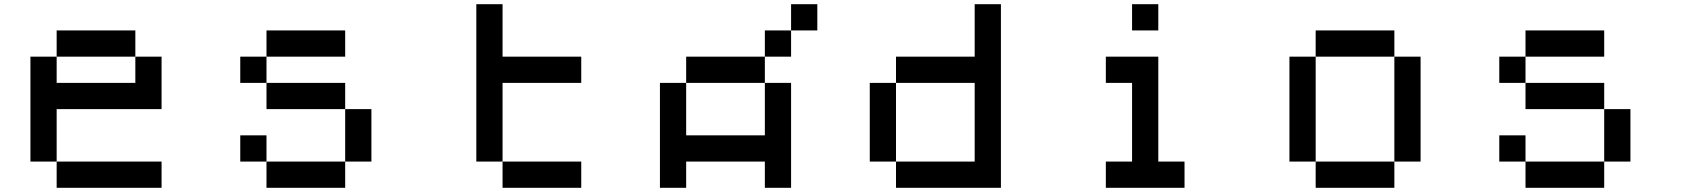

<svg xmlns="http://www.w3.org/2000/svg" viewBox="-20 -895 8040 915"><path d="M250 -750H625V-625H250ZM625 -625H750V-375H250V-125H125V-625H250V-500H625ZM250 -125H750V0H250Z M1250 -750H1625V-625H1250ZM1250 -625V-500H1125V-625ZM1250 -500H1625V-375H1250ZM1625 -375H1750V-125H1625ZM1625 -125V0H1250V-125ZM1250 -125H1125V-250H1250Z M2250 -875H2375V-625H2750V-500H2375V-125H2250ZM2375 -125H2750V0H2375Z M3750 -875H3875V-750H3750ZM3750 -750V-625H3625V-750ZM3625 -625V-500H3250V-625ZM3625 -500H3750V0H3625V-125H3250V0H3125V-500H3250V-250H3625Z M4625 -875H4750V0H4250V-125H4625V-500H4250V-625H4625ZM4250 -125H4125V-500H4250Z M5375 -875H5500V-750H5375ZM5250 -625H5500V-125H5625V0H5250V-125H5375V-500H5250Z M6250 -750H6625V-625H6250ZM6625 -625H6750V-125H6625ZM6625 -125V0H6250V-125ZM6250 -125H6125V-625H6250Z M7250 -750H7625V-625H7250ZM7250 -625V-500H7125V-625ZM7250 -500H7625V-375H7250ZM7625 -375H7750V-125H7625ZM7625 -125V0H7250V-125ZM7250 -125H7125V-250H7250Z"/></svg>

Font: Dogica
Style: Regular
Weight: 400
Monospace: yes
Designer: Roberto Mocci
Version: Version 001.012